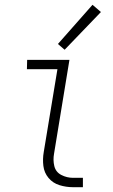

<svg xmlns="http://www.w3.org/2000/svg" viewBox="-20 -779 472 799"><path d="M284 0H325V-39H284Q258 -39 235 -51Q212 -63 206 -88Q200 -113 205 -140L269 -530H93L92 -491H219L162 -146Q157 -117 160.5 -88.5Q164 -60 182 -38.5Q200 -17 227.5 -8.5Q255 0 284 0ZM249 -572 400 -729 365 -759 221 -596Z"/></svg>

Font: Iosevka Sparkle XLtObl
Style: Regular
Weight: 200
Italic angle: -9°
Designer: Belleve Invis
Foundry: Belleve Invis
Version: Version 4.5.0; ttfautohint (v1.8.3)